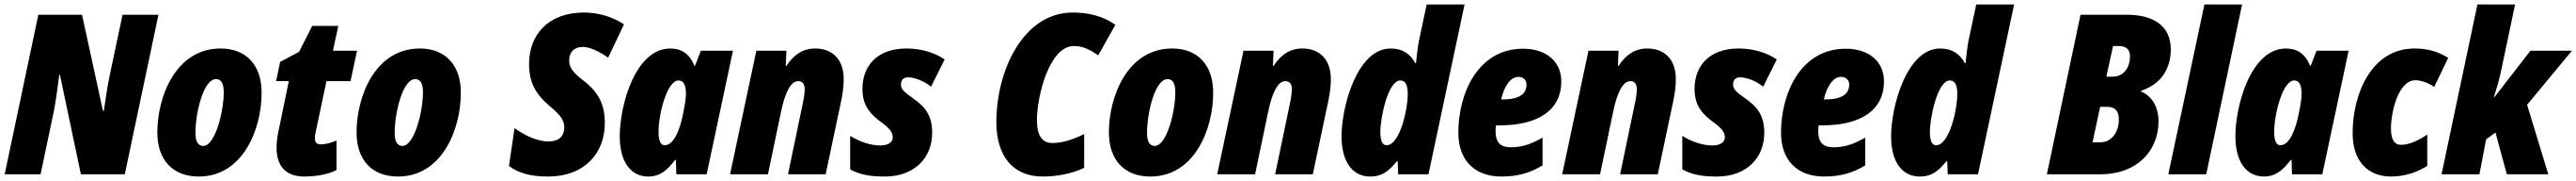

<svg xmlns="http://www.w3.org/2000/svg" viewBox="-20 -780 11561 810"><path d="M1 0H162L221 -279C230 -322 239 -394 246 -445H249L343 0H540L691 -714H530L471 -437C463 -398 453 -334 446 -284H442L348 -714H152Z M872 10C1069 10 1154 -200 1154 -365C1154 -487 1086 -563 970 -563C768 -563 686 -346 686 -188C686 -64 755 10 872 10ZM892 -127C868 -127 857 -148 857 -185C857 -275 893 -426 949 -426C973 -426 984 -406 984 -367C984 -279 945 -127 892 -127Z M1347 10C1395 10 1452 1 1490 -19V-151C1463 -139 1435 -134 1421 -134C1401 -134 1393 -142 1393 -163C1393 -171 1395 -184 1398 -196L1445 -417H1553L1582 -553H1474L1498 -664H1381L1322 -548L1237 -503L1219 -417H1276L1233 -209C1225 -175 1221 -145 1221 -120C1221 -40 1258 10 1347 10Z M1766 10C1963 10 2048 -200 2048 -365C2048 -487 1980 -563 1864 -563C1662 -563 1580 -346 1580 -188C1580 -64 1649 10 1766 10ZM1786 -127C1762 -127 1751 -148 1751 -185C1751 -275 1787 -426 1843 -426C1867 -426 1878 -406 1878 -367C1878 -279 1839 -127 1786 -127Z M2438 10C2609 10 2694 -100 2694 -229C2694 -310 2668 -365 2601 -417C2544 -460 2534 -483 2534 -510C2534 -548 2558 -570 2595 -570C2626 -570 2667 -551 2709 -522L2780 -671C2728 -706 2661 -724 2601 -724C2439 -724 2354 -623 2354 -494C2354 -409 2385 -357 2448 -304C2494 -266 2512 -242 2512 -211C2512 -160 2476 -147 2440 -147C2390 -147 2328 -177 2289 -207L2264 -37C2310 -3 2367 10 2438 10Z M2889 10C2944 10 2977 -22 3009 -64H3013L3015 0H3151L3269 -553H3125L3099 -486H3096C3074 -540 3037 -563 2988 -563C2831 -563 2761 -309 2761 -170C2761 -51 2814 10 2889 10ZM2963 -130C2944 -130 2935 -151 2935 -190C2935 -269 2973 -420 3025 -420C3047 -420 3058 -400 3058 -361C3058 -342 3055 -319 3045 -270C3033 -208 3006 -130 2963 -130Z M3256 0H3426L3485 -281C3502 -362 3527 -417 3562 -417C3581 -417 3591 -404 3591 -380C3591 -361 3586 -332 3580 -306L3516 0H3685L3756 -335C3763 -370 3766 -400 3766 -425C3766 -520 3710 -563 3638 -563C3584 -563 3542 -536 3509 -485H3506L3509 -553H3374Z M3950 10C4083 10 4163 -73 4163 -186C4163 -261 4133 -302 4077 -340C4031 -372 4023 -383 4023 -402C4023 -423 4035 -434 4055 -434C4080 -434 4124 -420 4158 -392L4219 -514C4175 -544 4114 -563 4048 -563C3915 -563 3850 -484 3850 -382C3850 -329 3866 -284 3928 -238C3979 -202 3986 -184 3986 -165C3986 -139 3957 -129 3931 -129C3891 -129 3841 -143 3795 -172V-22C3836 0 3878 10 3950 10Z M4659 10C4721 10 4789 -2 4845 -29V-180C4795 -156 4750 -140 4702 -140C4658 -140 4633 -171 4633 -242C4633 -348 4688 -574 4799 -574C4835 -574 4868 -561 4908 -532L4985 -669C4930 -708 4864 -724 4794 -724C4571 -724 4451 -463 4451 -234C4451 -87 4521 10 4659 10Z M5142 10C5339 10 5424 -200 5424 -365C5424 -487 5356 -563 5240 -563C5038 -563 4956 -346 4956 -188C4956 -64 5025 10 5142 10ZM5162 -127C5138 -127 5127 -148 5127 -185C5127 -275 5163 -426 5219 -426C5243 -426 5254 -406 5254 -367C5254 -279 5215 -127 5162 -127Z M5442 0H5612L5671 -281C5688 -362 5713 -417 5748 -417C5767 -417 5777 -404 5777 -380C5777 -361 5772 -332 5766 -306L5702 0H5871L5942 -335C5949 -370 5952 -400 5952 -425C5952 -520 5896 -563 5824 -563C5770 -563 5728 -536 5695 -485H5692L5695 -553H5560Z M6128 10C6184 10 6213 -16 6248 -58H6252L6254 0H6390L6552 -760H6382L6347 -596C6342 -570 6337 -527 6334 -497H6331C6307 -542 6270 -563 6220 -563C6071 -563 6000 -305 6000 -170C6000 -51 6053 10 6128 10ZM6202 -130C6183 -130 6174 -151 6174 -190C6174 -252 6208 -420 6264 -420C6286 -420 6297 -400 6297 -361C6297 -285 6260 -130 6202 -130Z M6717 10C6787 10 6843 -4 6902 -40V-164C6846 -133 6809 -121 6759 -121C6714 -121 6691 -141 6691 -195C6691 -202 6692 -211 6693 -219H6709C6881 -219 6986 -286 6986 -416C6986 -505 6918 -562 6815 -562C6611 -562 6524 -361 6524 -186C6524 -64 6596 10 6717 10ZM6721 -335H6716C6731 -398 6760 -436 6793 -436C6815 -436 6830 -422 6830 -402C6830 -365 6806 -335 6721 -335Z M6990 0H7160L7219 -281C7236 -362 7261 -417 7296 -417C7315 -417 7325 -404 7325 -380C7325 -361 7320 -332 7314 -306L7250 0H7419L7490 -335C7497 -370 7500 -400 7500 -425C7500 -520 7444 -563 7372 -563C7318 -563 7276 -536 7243 -485H7240L7243 -553H7108Z M7684 10C7817 10 7897 -73 7897 -186C7897 -261 7867 -302 7811 -340C7765 -372 7757 -383 7757 -402C7757 -423 7769 -434 7789 -434C7814 -434 7858 -420 7892 -392L7953 -514C7909 -544 7848 -563 7782 -563C7649 -563 7584 -484 7584 -382C7584 -329 7600 -284 7662 -238C7713 -202 7720 -184 7720 -165C7720 -139 7691 -129 7665 -129C7625 -129 7575 -143 7529 -172V-22C7570 0 7612 10 7684 10Z M8165 10C8235 10 8291 -4 8350 -40V-164C8294 -133 8257 -121 8207 -121C8162 -121 8139 -141 8139 -195C8139 -202 8140 -211 8141 -219H8157C8329 -219 8434 -286 8434 -416C8434 -505 8366 -562 8263 -562C8059 -562 7972 -361 7972 -186C7972 -64 8044 10 8165 10ZM8169 -335H8164C8179 -398 8208 -436 8241 -436C8263 -436 8278 -422 8278 -402C8278 -365 8254 -335 8169 -335Z M8594 10C8650 10 8679 -16 8714 -58H8718L8720 0H8856L9018 -760H8848L8813 -596C8808 -570 8803 -527 8800 -497H8797C8773 -542 8736 -563 8686 -563C8537 -563 8466 -305 8466 -170C8466 -51 8519 10 8594 10ZM8668 -130C8649 -130 8640 -151 8640 -190C8640 -252 8674 -420 8730 -420C8752 -420 8763 -400 8763 -361C8763 -285 8726 -130 8668 -130Z M9165 0H9405C9568 0 9666 -103 9666 -238C9666 -303 9635 -351 9588 -370V-374C9677 -403 9721 -472 9721 -559C9721 -669 9637 -714 9524 -714H9316ZM9461 -437H9432L9462 -574H9488C9521 -574 9538 -558 9538 -528C9538 -481 9512 -437 9461 -437ZM9403 -143H9370L9404 -302H9435C9472 -302 9488 -283 9488 -245C9488 -191 9458 -143 9403 -143Z M9710 0H9880L10041 -760H9872Z M10139 10C10194 10 10227 -22 10259 -64H10263L10265 0H10401L10519 -553H10375L10349 -486H10346C10324 -540 10287 -563 10238 -563C10081 -563 10011 -309 10011 -170C10011 -51 10064 10 10139 10ZM10213 -130C10194 -130 10185 -151 10185 -190C10185 -269 10223 -420 10275 -420C10297 -420 10308 -400 10308 -361C10308 -342 10305 -319 10295 -270C10283 -208 10256 -130 10213 -130Z M10710 10C10773 10 10831 -11 10872 -38V-178C10827 -148 10789 -132 10754 -132C10725 -132 10709 -155 10709 -205C10709 -271 10739 -421 10819 -421C10846 -421 10879 -408 10903 -391L10966 -521C10921 -549 10874 -563 10815 -563C10621 -563 10537 -359 10537 -184C10537 -59 10605 10 10710 10Z M10936 0H11106L11136 -156L11178 -187L11229 0H11415L11320 -311L11521 -553H11335L11174 -346H11171C11182 -380 11194 -420 11202 -457L11266 -760H11097Z"/></svg>

Font: Noto Sans Condensed Black
Style: Italic
Weight: 900
Width: 3
Italic angle: -12°
Designer: Monotype Design Team
Foundry: Monotype Imaging Inc.
Version: Version 2.013